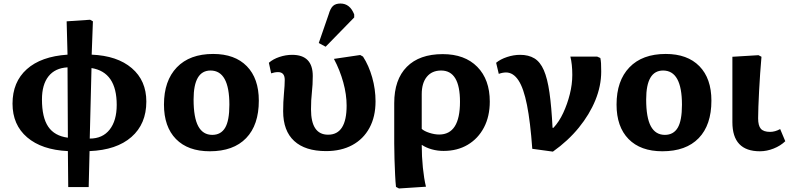

<svg xmlns="http://www.w3.org/2000/svg" viewBox="-20 -844 4483 1089"><path d="M367 217 365 13Q217 6 134 -65Q51 -136 51 -256Q51 -379 132 -451.5Q213 -524 363 -534L358 -723L491 -732L507 -723L500 -534Q645 -528 727.5 -457.5Q810 -387 810 -268Q810 -141 725.5 -67Q641 7 488 13L483 217ZM365 -63 363 -462Q292 -458 255 -411Q218 -364 218 -280Q218 -178 253.5 -125.5Q289 -73 365 -63ZM489 -58Q562 -58 602 -109Q642 -160 642 -249Q642 -435 499 -458Z M1170 14Q1046 14 978 -55.5Q910 -125 910 -251Q910 -386 983 -462Q1056 -538 1189 -538Q1312 -538 1380 -468.5Q1448 -399 1448 -273Q1448 -135 1376 -60.5Q1304 14 1170 14ZM1184 -79Q1233 -79 1257 -119.5Q1281 -160 1281 -250Q1281 -444 1174 -444Q1078 -444 1078 -280Q1078 -177 1104.5 -128Q1131 -79 1184 -79Z M1829 13Q1711 13 1648.5 -44.5Q1586 -102 1586 -213Q1586 -266 1590.5 -313.5Q1595 -361 1595 -391Q1595 -435 1557 -435Q1538 -435 1518 -428L1505 -488Q1529 -509 1565 -521Q1601 -533 1637 -533Q1754 -533 1754 -413Q1754 -364 1749 -320.5Q1744 -277 1744 -224Q1744 -80 1841 -80Q1946 -80 1946 -245Q1946 -308 1927 -377Q1908 -446 1874 -510L2023 -532L2039 -523Q2072 -472 2091 -405Q2110 -338 2110 -269Q2110 -182 2075.5 -118.5Q2041 -55 1978 -21Q1915 13 1829 13ZM1827 -579 1788 -600 1844 -762Q1854 -797 1869 -810.5Q1884 -824 1911 -824Q1965 -824 1989 -762V-745Z M2243 225 2226 216Q2223 189 2221 147Q2219 105 2217.5 58.5Q2216 12 2216 -30V-259Q2216 -393 2287.5 -465Q2359 -537 2491 -537Q2616 -537 2687 -465Q2758 -393 2758 -268Q2758 -184 2725 -121Q2692 -58 2633 -23Q2574 12 2496 12Q2461 12 2429 3Q2397 -6 2373 -22H2372Q2372 44 2378.5 107Q2385 170 2396 215ZM2471 -81Q2589 -81 2589 -267Q2589 -444 2482 -444Q2430 -444 2401 -408.5Q2372 -373 2372 -310V-113Q2386 -100 2415.5 -90.5Q2445 -81 2471 -81Z M3116 16 2999 0Q2988 -153 2969 -248.5Q2950 -344 2920.5 -388.5Q2891 -433 2850 -433Q2831 -433 2809 -425L2794 -488Q2818 -508 2855.5 -520.5Q2893 -533 2930 -533Q2978 -533 3011 -513Q3044 -493 3064.5 -446Q3085 -399 3096.5 -319Q3108 -239 3114 -119H3119Q3151 -153 3174.5 -203.5Q3198 -254 3212 -310Q3226 -366 3226 -419Q3226 -480 3215 -523H3367L3385 -515Q3388 -501 3389 -485Q3390 -469 3390 -438Q3390 -357 3357 -276Q3324 -195 3263 -120Q3202 -45 3116 16Z M3737 14Q3613 14 3545 -55.5Q3477 -125 3477 -251Q3477 -386 3550 -462Q3623 -538 3756 -538Q3879 -538 3947 -468.5Q4015 -399 4015 -273Q4015 -135 3943 -60.5Q3871 14 3737 14ZM3751 -79Q3800 -79 3824 -119.5Q3848 -160 3848 -250Q3848 -444 3741 -444Q3645 -444 3645 -280Q3645 -177 3671.5 -128Q3698 -79 3751 -79Z M4290 14Q4134 14 4134 -151Q4134 -190 4134 -244.5Q4134 -299 4134 -355Q4134 -411 4134 -456Q4134 -501 4134 -522L4282 -531L4299 -522Q4295 -477 4291.5 -427Q4288 -377 4285.5 -328.5Q4283 -280 4281.5 -239.5Q4280 -199 4280 -173Q4280 -131 4295.5 -113.5Q4311 -96 4348 -96Q4376 -96 4405 -112L4434 -43Q4407 -17 4368 -1.5Q4329 14 4290 14Z"/></svg>

Font: Literata 7pt
Style: Bold
Weight: 700
Designer: Latin by Veronika Burian and Jose Scaglione. Greek by Irene Vlachou. Cyrillic by Vera Evstafieva.
Foundry: TypeTogether
Version: Version 3.002